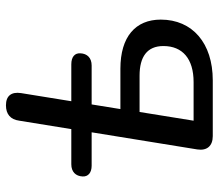

<svg xmlns="http://www.w3.org/2000/svg" viewBox="-66 -686 752 661"><g transform="rotate(-90 310.5 -356.0)"><path d="M172 0H364C492 0 573 -70 573 -179C573 -266 514 -318 404 -318H265L281 -417H415C441 -417 456 -432 457 -456C458 -475 445 -487 419 -487H292L320 -660C325 -693 311 -712 278 -712C248 -712 229 -697 225 -666L196 -487H75C49 -487 34 -472 33 -448C32 -429 46 -417 70 -417H185L126 -53C121 -20 138 0 172 0ZM358 -66H225L255 -252H380C445 -252 482 -226 482 -170C482 -104 438 -66 358 -66Z"/></g></svg>

Font: SN Pro Medium
Style: Italic
Weight: 400
Italic angle: -9°
Designer: Tobias Whetton
Foundry: Supernotes
Version: Version 1.001;Glyphs 3.2 (3249)